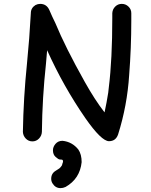

<svg xmlns="http://www.w3.org/2000/svg" viewBox="-20 -722 777 990"><path d="M147 7Q127 7 113 -7.5Q99 -22 98 -42Q101 -218 119 -393Q132 -523 139 -654Q139 -681 163 -696Q175 -702 187 -702Q221 -702 235 -669Q249 -636 265 -604Q316 -480 417 -300Q469 -207 518 -144Q518 -143 519 -143V-142Q530 -193 538 -244L541 -271Q559 -416 559 -629V-654Q560 -674 574 -688Q588 -702 608 -702Q628 -702 642.5 -688Q657 -674 657 -654V-616Q657 -475 646 -335Q636 -178 589 -29Q577 6 542 6Q503 6 420 -113Q306 -278 223 -463L217 -393Q198 -218 196 -42Q195 -22 181 -7.5Q167 7 147 7ZM292 248Q266 248 251 224Q244 213 244 200Q244 172 268 158L282 149Q284 149 292.5 140Q301 131 301 124Q305 115 305 110Q305 102 298 101Q297 101 289 100.5Q281 100 267 87.5Q253 75 253 53Q253 35 266.5 19.5Q280 4 302 4Q352 9 384 49Q401 74 401 114Q392 200 318 242Q305 248 292 248Z"/></svg>

Font: Bad Comic
Style: Regular
Weight: 400
Designer: GGBotNet
Foundry: f0n7
Version: 0.9